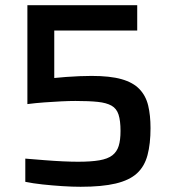

<svg xmlns="http://www.w3.org/2000/svg" viewBox="-20 -708 661 736"><path d="M289 8Q257 8 218.5 5.5Q180 3 143 -1Q106 -5 77 -11V-100Q114 -97 151 -94Q188 -91 221.5 -89.5Q255 -88 279 -88Q329 -88 361 -93.5Q393 -99 410.5 -112.5Q428 -126 435 -148.5Q442 -171 442 -206Q442 -245 434.5 -268.5Q427 -292 407.5 -303Q388 -314 354.5 -317.5Q321 -321 269 -321Q246 -321 215 -319.5Q184 -318 150 -315.5Q116 -313 85 -309V-688H506V-591H188V-409Q207 -411 233 -413Q259 -415 285 -416Q311 -417 331 -417Q402 -417 446 -404.5Q490 -392 514.5 -366.5Q539 -341 548 -303.5Q557 -266 557 -217Q557 -157 545.5 -113.5Q534 -70 505 -43.5Q476 -17 423.5 -4.5Q371 8 289 8Z"/></svg>

Font: Saira Thin Medium
Style: Regular
Weight: 500
Version: Version 1.101